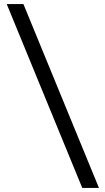

<svg xmlns="http://www.w3.org/2000/svg" viewBox="-20 -779 517 943"><path d="M384 144 13 -759H95L466 144Z"/></svg>

Font: SUSE Thin
Style: Regular
Weight: 400
Version: Version 1.000